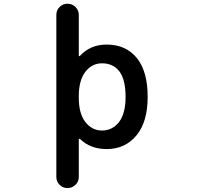

<svg xmlns="http://www.w3.org/2000/svg" viewBox="-20 -793 1040 1010"><path d="M276.4 137.7V-714.8Q276.4 -739.3 293.5 -756.3Q310.5 -773.4 335 -773.4Q359.4 -773.4 377 -756.3Q394.5 -739.3 394.5 -714.8V-501Q394.5 -498 396.5 -497.6Q398.4 -497.1 400.4 -499Q455.1 -558.6 541 -558.6Q642.6 -558.6 700.2 -487.3Q756.8 -417 756.8 -283.2Q756.8 -152.3 698.2 -81.1Q638.7 -8.8 541 -8.8Q456.1 -8.8 401.4 -61.5Q399.4 -63.5 397 -62.5Q394.5 -61.5 394.5 -58.6V137.7Q394.5 162.1 377 179.2Q359.4 196.3 335 196.3Q310.5 196.3 293.5 179.2Q276.4 162.1 276.4 137.7ZM516.6 -460Q463.9 -460 428.7 -415Q394.5 -369.1 394.5 -288.1V-278.3Q394.5 -196.3 428.7 -151.4Q463.9 -106.4 516.6 -106.4Q571.3 -106.4 606.4 -151.4Q640.6 -196.3 640.6 -283.2Q640.6 -373 608.4 -417Q575.2 -460 516.6 -460Z"/></svg>

Font: Rounded-X Mgen+ 2m medium
Style: Regular
Weight: 500
Designer: [Source Han Sans]
Ryoko NISHIZUKA  (kana & ideographs); Paul D. Hunt (Latin, Greek & Cyrillic); Wenlong ZHANG  (bopomofo
Version: Version 1.059.20150602